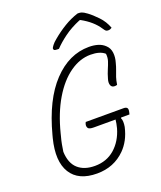

<svg xmlns="http://www.w3.org/2000/svg" viewBox="-170 -1040 977 1166"><g transform="rotate(-20 319.0 -457.0)"><path d="M295 -298H540Q555 -298 561.5 -290.5Q568 -283 563 -262L560 -250H506L504 -245Q509 -237 509.5 -221.5Q510 -206 507 -189Q497 -145 479 -111.5Q461 -78 436 -53Q363 20 254 20Q134 20 86 -57.5Q38 -135 73 -274L78 -293Q133 -502 236 -611Q339 -720 468 -720Q500 -720 526.5 -712Q553 -704 572 -685Q592 -666 595.5 -636Q599 -606 589 -573Q583 -549 575.5 -530Q568 -511 561.5 -491.5Q555 -472 551 -445Q545 -442 535 -442Q516 -442 510 -458Q504 -474 511 -497Q520 -529 530.5 -553Q541 -577 548 -598.5Q555 -620 552 -645Q522 -672 461 -672Q392 -672 327 -626Q262 -580 210.5 -493.5Q159 -407 128 -285L124 -269Q117 -244 112.5 -220Q108 -196 105 -174Q108 -100 148 -64Q188 -28 257 -28Q333 -28 385.5 -74Q438 -120 460 -196Q468 -227 470 -250H330Q301 -250 294 -259.5Q287 -269 289 -282Q291 -292 295 -298ZM473 -934H482Q489 -934 499.5 -931Q510 -928 532 -912Q558 -893 590 -859.5Q622 -826 638 -782Q631 -778 626.5 -776Q622 -774 613 -774Q604 -774 598.5 -778.5Q593 -783 584 -797Q567 -823 540.5 -846.5Q514 -870 476 -891H470Q410 -866 366.5 -834Q323 -802 294 -771H282Q267 -771 263 -775.5Q259 -780 260 -787Q262 -792 271 -804.5Q280 -817 301 -834Q339 -866 382.5 -892.5Q426 -919 473 -934Z"/></g></svg>

Font: Recursive Mn Csl St Lt
Style: Italic
Weight: 300
Italic angle: -15°
Monospace: yes
Version: Version 1.079;hotconv 1.0.112;makeotfexe 2.5.65598; ttfautoh